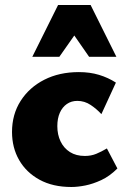

<svg xmlns="http://www.w3.org/2000/svg" viewBox="-20 -731 504 767"><path d="M265 16Q191 16 138 -13Q85 -42 56.5 -91.5Q28 -141 28 -204Q28 -274 62.5 -328Q97 -382 157 -412.5Q217 -443 295 -443Q339 -443 375.5 -432Q412 -421 443 -401L385 -275Q367 -295 342.5 -311.5Q318 -328 289 -328Q265 -328 247 -315.5Q229 -303 219 -280.5Q209 -258 209 -227Q209 -193 222 -166Q235 -139 259.5 -123.5Q284 -108 319 -108Q344 -108 364.5 -116.5Q385 -125 407 -138L449 -58Q418 -27 384.5 -11.5Q351 4 320.5 10Q290 16 265 16ZM336 -504 245 -635 212 -711H342L445 -504ZM109 -504 212 -711H342L309 -635L217 -504Z"/></svg>

Font: Ysabeau Office Black
Style: Regular
Weight: 900
Designer: Christian Thalmann (Catharsis Fonts)
Version: Version 2.001;gftools[0.9.30]; featfreeze: tnum,lnum,ss02